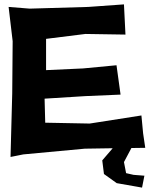

<svg xmlns="http://www.w3.org/2000/svg" viewBox="-20 -689 686 881"><path d="M116.2 -649.4 19.5 -657.2 38.1 -500 36.1 -260.7 28.3 31.2 86.9 19.5 369.1 -6.8 497.1 -8.8 449.2 46.9 457 109.4 515.6 151.4 610.4 168 631.8 171.9 642.6 117.2 592.8 113.3 558.6 105.5 548.8 54.7 583 -9.8 646.5 -10.7 636.7 -77.1 628.9 -159.2 391.6 -122.1 187.5 -126 184.6 -236.3 372.1 -248 533.2 -254.9 514.6 -389.6 361.3 -375 191.4 -367.2V-510.7L372.1 -533.2L555.7 -530.3L548.8 -668.9L384.8 -657.2Z"/></svg>

Font: MaokenAssortedSans-TC
Style: Regular
Weight: 500
Version: Version 0.83